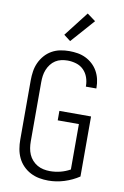

<svg xmlns="http://www.w3.org/2000/svg" viewBox="-105 -1032 709 1099"><g transform="rotate(10 250.0 -482.5)"><path d="M256 8Q229 8 202.5 3Q176 -2 152 -14.5Q128 -27 109 -46.5Q90 -66 78.5 -90.5Q67 -115 62.5 -141.5Q58 -168 58 -195V-540Q58 -566 62 -592.5Q66 -619 77 -643Q88 -667 105.5 -687Q123 -707 146 -720Q169 -733 195 -738Q221 -743 247 -743Q272 -743 296 -739Q320 -735 342 -724.5Q364 -714 382.5 -697Q401 -680 413 -658.5Q425 -637 430.5 -613Q436 -589 436 -564V-559H375V-563Q375 -588 366.5 -612.5Q358 -637 340 -655Q322 -673 297 -680.5Q272 -688 247 -688Q229 -688 210.5 -684Q192 -680 176.5 -670Q161 -660 149.5 -645Q138 -630 131 -612.5Q124 -595 121.5 -577Q119 -559 119 -540V-195Q119 -176 122 -157Q125 -138 132.5 -120.5Q140 -103 153 -88.5Q166 -74 182.5 -64.5Q199 -55 218 -51Q237 -47 256 -47Q287 -47 316.5 -54.5Q346 -62 373 -77V-341H250V-396H434V-47Q395 -21 349 -6.5Q303 8 256 8ZM241 -800 202 -830 313 -973 362 -937Z"/></g></svg>

Font: Iosevka Fixed SS04 Light
Style: Regular
Weight: 300
Monospace: yes
Designer: Belleve Invis
Foundry: Belleve Invis
Version: Version 32.5.0